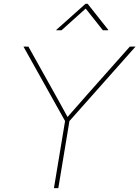

<svg xmlns="http://www.w3.org/2000/svg" viewBox="-20 -967 717 987"><path d="M257.3 0 314.5 -344.7 100.6 -727.5H126L261.7 -484.4Q279.3 -453.1 296.4 -421.9Q313.5 -390.6 330.6 -359.4H321.8Q349.1 -390.6 376.7 -421.9Q404.3 -453.1 431.6 -484.4L647.5 -727.5H676.8L336.9 -344.7L279.8 0ZM296.4 -811.5H269L269.5 -813.5L419.4 -947.3H430.7L536.6 -813.5L536.1 -811.5H508.8L420.4 -922.9Z"/></svg>

Font: Inter 20pt Thin
Style: Italic
Weight: 250
Italic angle: -9.3988°
Version: Version 4.001;git-66647c0bb